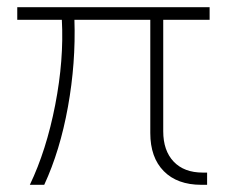

<svg xmlns="http://www.w3.org/2000/svg" viewBox="-20 -514 640 534"><path d="M103 0H63Q109 -96 133.5 -222Q158 -348 152 -459H28V-494H563V-459H434V-149Q434 -95 463 -64.5Q492 -34 544 -34H556V0H540Q473 0 435.5 -38Q398 -76 398 -144V-459H187Q191 -339 169 -217Q147 -95 103 0Z"/></svg>

Font: Blinker ExtraLight
Style: Regular
Weight: 200
Designer: Juergen Huber
Foundry: supertype
Version: Version 1.017;hotconv 1.0.117;makeotfexe 2.5.65602